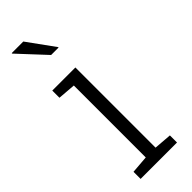

<svg xmlns="http://www.w3.org/2000/svg" viewBox="-253 -787 812 812"><g transform="rotate(-45 153.5 -381.0)"><path d="M38.6 0V-42.5L118.2 -48.8V-479L38.6 -485.4V-528.3H176.8V-48.8L256.3 -42.5V0ZM187 -639.6 184.6 -638.2H141.6L28.8 -759.3L29.8 -761.7H98.6Z"/></g></svg>

Font: Roboto Slab Light
Style: Regular
Weight: 300
Designer: Google
Version: Version 2.000; ttfautohint (v1.8.1.43-b0c9)